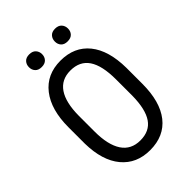

<svg xmlns="http://www.w3.org/2000/svg" viewBox="-252 -985 1106 1106"><g transform="rotate(-45 300.5 -432.5)"><path d="M539.1 -293Q539.1 -147.5 477.1 -68.8Q415 9.8 300.8 9.8Q190.9 9.8 127.2 -66.7Q63.5 -143.1 61 -282.7V-416.5Q61 -559.1 124 -639.9Q187 -720.7 299.8 -720.7Q412.1 -720.7 474.9 -643.3Q537.6 -565.9 539.1 -422.4ZM449.7 -417.5Q449.7 -530.3 412.8 -585.2Q376 -640.1 299.8 -640.1Q226.1 -640.1 188.2 -584.5Q150.4 -528.8 149.9 -420.4V-293Q149.9 -184.1 187.7 -127Q225.6 -69.8 300.8 -69.8Q376 -69.8 412.1 -122.6Q448.2 -175.3 449.7 -284.2ZM144.5 -821.8Q144.5 -843.8 158 -858.6Q171.4 -873.5 197.8 -873.5Q224.1 -873.5 237.8 -858.6Q251.5 -843.8 251.5 -821.8Q251.5 -799.8 237.8 -785.2Q224.1 -770.5 197.8 -770.5Q171.4 -770.5 158 -785.2Q144.5 -799.8 144.5 -821.8ZM354.5 -820.8Q354.5 -842.8 367.9 -857.9Q381.3 -873 407.7 -873Q434.1 -873 447.8 -857.9Q461.4 -842.8 461.4 -820.8Q461.4 -798.8 447.8 -784.2Q434.1 -769.5 407.7 -769.5Q381.3 -769.5 367.9 -784.2Q354.5 -798.8 354.5 -820.8Z"/></g></svg>

Font: TypoPRO Roboto
Style: Regular
Weight: 400
Designer: Google
Version: Version 2.136; 2016